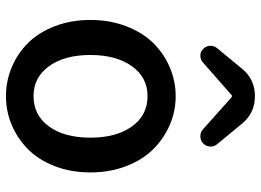

<svg xmlns="http://www.w3.org/2000/svg" viewBox="-137 -737 887 653"><g transform="rotate(90 306.5 -410.5)"><path d="M47.9 -274.4Q47.9 -340.8 69.3 -396.5Q90.8 -452.1 126.5 -488.3Q162.1 -524.4 209 -544.4Q255.9 -564.5 307.1 -564.5Q358.4 -564.5 404.8 -544.4Q451.2 -524.4 487.3 -488.3Q523.4 -452.1 544.9 -396.5Q566.4 -340.8 566.4 -274.4Q566.4 -208 544.9 -152.8Q523.4 -97.7 487.3 -62Q451.2 -26.4 404.8 -6.8Q358.4 12.7 307.1 12.7Q255.9 12.7 209 -6.8Q162.1 -26.4 126.5 -62Q90.8 -97.7 69.3 -152.8Q47.9 -208 47.9 -274.4ZM306.6 -81.1Q372.1 -81.1 410.2 -133.8Q448.2 -186.5 448.2 -274.4Q448.2 -362.3 410.2 -415.5Q372.1 -468.8 306.6 -468.8Q243.2 -468.8 205.1 -415.5Q167 -362.3 167 -274.4Q167 -186.5 205.1 -133.8Q243.2 -81.1 306.6 -81.1ZM146.5 -658.2Q135.7 -668 135.7 -682.6Q135.7 -695.3 143.6 -705.1L212.9 -789.1Q249 -834 306.6 -834H307.6Q365.2 -834 401.4 -789.1L470.7 -705.1Q478.5 -695.3 478.5 -683.6Q478.5 -668 467.8 -658.2Q458 -648.4 443.8 -648.4Q429.7 -648.4 419.9 -657.2L310.5 -754.9Q308.6 -755.9 306.6 -755.9Q304.7 -755.9 303.7 -754.9L192.4 -657.2Q182.6 -648.4 169.9 -648.4Q169.9 -648.4 168.9 -648.4Q155.3 -648.4 146.5 -658.2Z"/></g></svg>

Font: Gen Jyuu Gothic P Medium
Style: Regular
Weight: 500
Designer: [Source Han Sans]
Ryoko NISHIZUKA  (kana & ideographs); Paul D. Hunt (Latin, Greek & Cyrillic); Wenlong ZHANG  (bopomofo
Version: Version 1.002.20150607